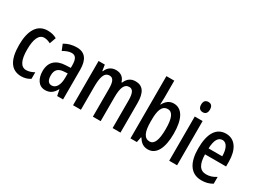

<svg xmlns="http://www.w3.org/2000/svg" viewBox="-45 -1390 2706 2030"><g transform="rotate(30 1308.5 -375.0)"><path d="M227 10C261 10 304 -1 334 -22V-102C301 -84 269 -73 238 -73C172 -73 139 -138 139 -267C139 -398 172 -466 236 -466C261 -466 286 -458 313 -444L341 -522C310 -540 275 -550 229 -550C101 -550 41 -440 41 -267C41 -81 103 10 227 10Z M585 -550C529 -550 478 -536 434 -509L463 -437C503 -460 537 -472 567 -472C616 -472 636 -436 636 -361V-330L573 -327C459 -322 394 -262 394 -153C394 -68 431 10 516 10C575 10 613 -18 643 -74H645L660 0H732V-362C732 -483 687 -550 585 -550ZM592 -260 637 -263V-209C637 -121 604 -67 552 -67C514 -67 492 -95 492 -156C492 -222 524 -256 592 -260Z M1303 -550C1244 -550 1208 -523 1183 -466H1176C1163 -515 1127 -550 1065 -550C1009 -550 968 -522 947 -468H941L930 -540H854V0H950V-275C950 -390 966 -465 1033 -465C1076 -465 1096 -429 1096 -341V0H1191V-290C1191 -405 1213 -465 1274 -465C1316 -465 1337 -428 1337 -338V0H1433V-360C1433 -488 1391 -550 1303 -550Z M1651 -551V-760H1555V0H1633L1646 -65H1652C1683 -12 1720 10 1771 10C1871 10 1927 -92 1927 -271C1927 -451 1871 -549 1769 -549C1720 -549 1681 -523 1652 -469H1648C1649 -502 1651 -530 1651 -551ZM1744 -466C1803 -466 1829 -401 1829 -272C1829 -135 1801 -72 1745 -72C1681 -72 1651 -132 1651 -258V-280C1651 -389 1670 -466 1744 -466Z M2078 -746C2041 -746 2023 -724 2023 -683C2023 -643 2043 -621 2078 -621C2112 -621 2131 -643 2131 -683C2131 -723 2114 -746 2078 -746ZM2124 -540H2028V0H2124Z M2408 -549C2290 -549 2228 -449 2228 -267C2228 -106 2284 10 2425 10C2474 10 2518 -1 2557 -25V-108C2515 -81 2478 -70 2437 -70C2360 -70 2324 -128 2322 -248H2579V-309C2579 -447 2522 -549 2408 -549ZM2408 -472C2463 -472 2490 -406 2490 -321H2323C2327 -425 2357 -472 2408 -472Z"/></g></svg>

Font: Noto Sans Lao ExtraCondensed Medium
Style: Regular
Weight: 500
Width: 2
Designer: Monotype Design Team
Foundry: Monotype Imaging Inc.
Version: Version 2.003